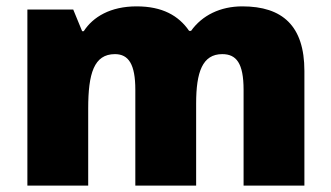

<svg xmlns="http://www.w3.org/2000/svg" viewBox="-20 -583 1040 603"><path d="M741 -563C672 -563 615 -535 580 -486H574C541 -534 490 -563 409 -563C327 -563 272 -530 243 -485H238L210 -553H66V0H257V-242C257 -352 275 -413 341 -413C384 -413 405 -381 405 -301V0H596V-258C596 -357 616 -413 678 -413C722 -413 745 -385 745 -301V0H936V-360C936 -502 867 -563 741 -563Z"/></svg>

Font: Noto Sans Lao Looped Black
Style: Regular
Weight: 900
Designer: Mark Frömberg, Ben Mitchell
Foundry: The Fontpad Ltd
Version: Version 1.002